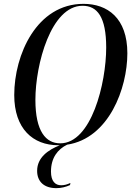

<svg xmlns="http://www.w3.org/2000/svg" viewBox="-20 -744 697 998"><path d="M283 11C286 11 288 11 291 11C230 35 173 75 173 144C173 200 209 234 273 234C298 234 322 228 344 218L346 207C329 215 314 219 298 219C267 219 245 198 245 148C245 76 280 32 329 8C546 -25 642 -285 642 -467C642 -651 538 -724 414 -724C171 -724 54 -460 54 -250C54 -75 151 11 283 11ZM293 1C219 1 164 -60 164 -225C164 -409 245 -714 409 -714C485 -714 532 -657 532 -497C532 -311 455 1 293 1Z"/></svg>

Font: Noto Serif Display Condensed Medium
Style: Italic
Weight: 500
Width: 3
Italic angle: -12°
Designer: Monotype Design Team
Foundry: Monotype Imaging Inc.
Version: Version 2.009